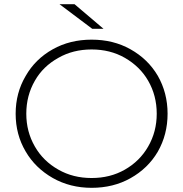

<svg xmlns="http://www.w3.org/2000/svg" viewBox="-20 -895 878 920"><path d="M419 5Q316 5 233 -42Q149 -90 103 -169Q55 -250 55 -350Q55 -450 103 -531Q149 -612 233 -659Q315 -705 419 -705Q523 -705 605 -659Q689 -612 736 -532Q783 -450 783 -350Q783 -250 736 -168Q689 -88 605 -41Q523 5 419 5ZM578 -82Q650 -123 690 -193Q731 -264 731 -350Q731 -437 690 -508Q651 -576 578 -618Q508 -658 419 -658Q330 -658 260 -618Q186 -577 147 -508Q106 -437 106 -350Q106 -264 147 -193Q187 -123 260 -82Q330 -42 419 -42Q508 -42 578 -82ZM422 -757 265 -875H337L476 -757Z"/></svg>

Font: Montserrat Light Alt1
Style: Light
Weight: 500
Designer: Differentunic
Foundry: Julieta Ulanovsky
Version: 0.1